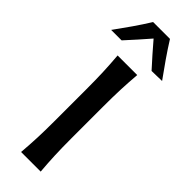

<svg xmlns="http://www.w3.org/2000/svg" viewBox="-383 -1066 1085 1085"><g transform="rotate(45 160.0 -523.5)"><path d="M84 0Q89.4 -63.5 91.8 -122.3Q94.2 -181.2 94.2 -253.4V-513.7Q94.2 -587.4 91.8 -647.2Q89.4 -707 84 -771.5H240.7Q235.4 -707 232.9 -647.2Q230.5 -587.4 230.5 -513.7V-253.4Q230.5 -181.2 232.9 -122.3Q235.4 -63.5 240.7 0ZM281.7 -845.2Q218.8 -914.1 160.2 -982.9Q130.9 -948.7 100.8 -915.3Q70.8 -881.8 39.6 -847.7H-43.9Q-7.8 -897.5 26.9 -947.3Q61.5 -997.1 92.3 -1046.9H227.1Q258.3 -997.1 293 -947Q327.6 -897 363.8 -847.2Z"/></g></svg>

Font: Pinar-DS1-FD SemiBold
Style: Regular
Weight: 600
Designer: Amin Abedi
Version: Version 3.000